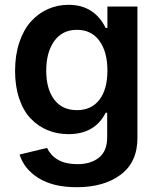

<svg xmlns="http://www.w3.org/2000/svg" viewBox="-20 -573 665 809"><path d="M303.2 215.8Q204.1 215.8 142.6 177.5Q81.1 139.2 62.5 78.1L178.2 50.3Q211.9 118.7 305.2 118.7Q363.3 118.7 397.5 90.8Q431.6 63 431.6 5.4V-98.1H425.3Q379.9 -7.8 268.6 -7.8Q220.7 -7.8 180.2 -24.7Q139.6 -41.5 108.9 -74Q78.1 -106.4 60.8 -158Q43.5 -209.5 43.5 -274.4Q43.5 -339.8 61 -393.1Q78.6 -446.3 109.1 -481Q139.6 -515.6 180.7 -534.2Q221.7 -552.7 269 -552.7Q377 -552.7 425.3 -455.1H432.6V-545.4H559.1V8.8Q559.1 109.9 488.8 162.8Q418.5 215.8 303.2 215.8ZM304.2 -108.9Q365.2 -108.9 398.9 -152.8Q432.6 -196.8 432.6 -275.4Q432.6 -354.5 398.9 -400.9Q365.2 -447.3 304.2 -447.3Q242.2 -447.3 208.5 -399.9Q174.8 -352.5 174.8 -275.4Q174.8 -198.2 208.3 -153.6Q241.7 -108.9 304.2 -108.9Z"/></svg>

Font: Interop SemBd
Style: Regular
Weight: 600
Designer: Rasmus Andersson, Google, Jang Haemin
Foundry: jhaemin
Version: Version 1.007